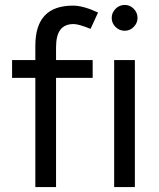

<svg xmlns="http://www.w3.org/2000/svg" viewBox="-20 -759 646 779"><path d="M276.4 -736.2Q297 -736.2 322.7 -729.1Q348.4 -722 377.8 -708.2L347.4 -641.8Q299.4 -661.4 278.8 -661.4Q242.4 -661.4 224.9 -638.3Q207.4 -615.2 207.4 -567.2V0H123.4V-574Q123.4 -655 161.3 -695.6Q199.2 -736.2 276.4 -736.2ZM29 -515.4H356V-443H29ZM443.2 -515.4H527.2V0H443.2ZM433.2 -686.2Q433.2 -707.6 448.9 -723.3Q464.6 -739 486 -739Q507.4 -739 522.7 -723.3Q538 -707.6 538 -686.2Q538 -665.6 522.7 -649.9Q507.4 -634.2 486 -634.2Q464.6 -634.2 448.9 -649.5Q433.2 -664.8 433.2 -686.2Z"/></svg>

Font: 寒蝉端黑体 Light
Style: Regular
Weight: 300
Designer: ChillDuanSans {Warren2060}; 
Source Han Sans {Ryoko NISHIZUKA 西塚涼子 (kana, bopomofo & ideographs); Paul D. Hunt (Latin, G
Foundry: ChillType&Adobe
Version: Version 1.300;Glyphs 3.3 (3306)